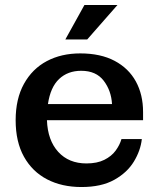

<svg xmlns="http://www.w3.org/2000/svg" viewBox="-20 -743 649 773"><path d="M243 -584 320 -723H453L331 -584ZM308 10Q229 10 169.5 -21Q110 -52 76.5 -112Q43 -172 43 -259Q43 -345 76.5 -405.5Q110 -466 168.5 -497Q227 -528 303 -528Q385 -528 441.5 -498Q498 -468 527 -415Q556 -362 556 -292V-259H169Q172 -178 214.5 -131.5Q257 -85 328 -85Q371 -85 400 -99.5Q429 -114 445.5 -136.5Q462 -159 469 -183H551Q546 -137 519 -92.5Q492 -48 440 -19Q388 10 308 10ZM431 -324Q428 -378 397.5 -418Q367 -458 307 -458Q253 -458 218 -425Q183 -392 173 -324Z"/></svg>

Font: Montagu Slab 16pt Medium
Style: Regular
Weight: 500
Designer: Florian Karsten
Foundry: Florian Karsten
Version: Version 1.000; ttfautohint (v1.8.3)